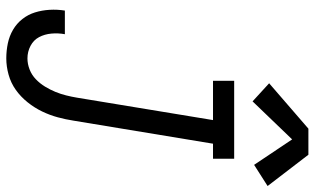

<svg xmlns="http://www.w3.org/2000/svg" viewBox="-220 -798 1025 626"><g transform="rotate(90 293.0 -484.5)"><path d="M170 8Q145 8 121 3Q97 -2 76.5 -14Q56 -26 41.5 -44.5Q27 -63 20 -85.5Q13 -108 11.5 -133Q10 -158 14 -183H91Q87 -161 89 -139Q91 -117 100.5 -99Q110 -81 129 -71Q148 -61 170 -61Q188 -61 206 -68Q224 -75 238 -88.5Q252 -102 262 -118.5Q272 -135 279 -152Q286 -169 290.5 -187Q295 -205 298 -223L371 -666H243V-735H497V-666H448L373 -212Q369 -186 362 -160Q355 -134 343 -109Q331 -84 313 -61.5Q295 -39 272.5 -23Q250 -7 223 0.5Q196 8 170 8ZM310 -795 251 -849 399 -977H484L586 -844L517 -800L434 -924Z"/></g></svg>

Font: Iosevka QP
Style: Italic
Weight: 400
Italic angle: -9°
Designer: Belleve Invis
Foundry: Belleve Invis
Version: Version 20.0.0; ttfautohint (v1.8.4)